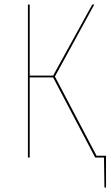

<svg xmlns="http://www.w3.org/2000/svg" viewBox="-20 -700 491 853"><path d="M451 -8V133H444L442 0H403L216 -356H112V0H104V-680H112V-364H216L390 -680H399L224 -360L409 -8Z"/></svg>

Font: Fira Sans Compressed Eight
Style: Regular
Weight: 100
Width: 1
Designer: bBox Type GmbH & Carrois Corporate GbR & Edenspiekermann AG
Foundry: bBox Type GmbH & Carrois Corporate GbR & Edenspiekermann AG
Version: Version 4.301